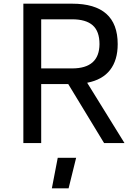

<svg xmlns="http://www.w3.org/2000/svg" viewBox="-20 -778 746 1044"><path d="M107 0ZM351 -321H204V0H107V-758H372Q620 -758 620 -538Q620 -451 578.5 -397.5Q537 -344 454 -328L657 0H546ZM204 -406H372Q520 -406 521 -538Q521 -608 484 -640.5Q447 -673 372 -673H204ZM294 80H394L353 246H262Z"/></svg>

Font: Biryani
Style: Regular
Weight: 400
Designer: Dan Reynolds and Mathieu Réguer
Foundry: Dan Reynolds and Mathieu Réguer
Version: Version 1.004; ttfautohint (v1.1) -l 5 -r 5 -G 72 -x 0 -D la